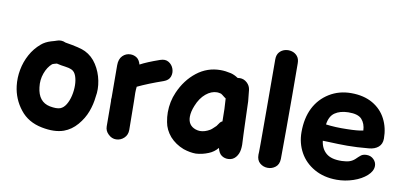

<svg xmlns="http://www.w3.org/2000/svg" viewBox="-69 -943 2484 1178"><g transform="rotate(10 1172.5 -354.0)"><path d="M236 7Q316 23 373 3Q420 -14 455 -55Q490 -96 507 -142Q524 -187 529 -236Q538 -283 527.5 -336Q517 -389 488.5 -433.5Q460 -478 415 -500Q383 -516 289 -531Q261 -544 233 -533Q229 -531 221 -529Q201 -523 200 -523Q164 -512 141 -492Q102 -459 77.5 -414Q53 -369 43.5 -318Q34 -267 40 -217Q50 -136 100 -73Q149 -10 236 7ZM262 -129Q189 -144 179 -233Q173 -278 188 -320Q203 -362 231 -386L241 -390Q242 -390 259 -395Q288 -388 311.5 -385.5Q335 -383 355 -374Q373 -365 382 -340Q391 -315 391.5 -282.5Q392 -250 384.5 -217.5Q377 -185 362.5 -161Q348 -137 327 -129Q305 -121 262 -129Z M648 -21Q670 1 698 0Q726 -1 746.5 -20.5Q767 -40 767 -71Q766 -186 765 -249Q762 -308 766 -340Q831 -371 923 -403Q954 -414 962.5 -438Q971 -462 962.5 -486.5Q954 -511 932 -524.5Q910 -538 879 -527Q799 -499 759 -477Q751 -506 733.5 -517.5Q716 -529 695 -529Q666 -529 645.5 -508.5Q625 -488 625 -449Q625 -359 626 -248Q624 -237 626 -225Q626 -168 627 -69Q627 -41 648 -21Z M1194 1Q1233 -1 1272 -17Q1305 -30 1328 -58Q1336 -25 1354.5 -12.5Q1373 0 1396 -1Q1424 -2 1441.5 -22.5Q1459 -43 1463 -72Q1465 -86 1465 -102Q1464 -117 1462 -167L1460 -221Q1457 -327 1455 -371L1448 -440Q1445 -466 1425.5 -484Q1406 -502 1381 -502L1371 -501H1366Q1344 -516 1321 -522Q1286 -530 1256 -530Q1173 -530 1108 -479Q1043 -428 1007 -345Q981 -286 981 -219Q981 -190 987 -159Q995 -112 1029 -72Q1064 -33 1116 -13Q1158 1 1194 1ZM1195 -140Q1182 -140 1167 -145Q1119 -162 1119 -216Q1119 -247 1135 -286Q1155 -336 1188.5 -364Q1222 -392 1258 -392Q1267 -392 1283 -388L1292 -382L1306 -371L1316 -364Q1321 -306 1321 -222Q1313 -219 1307 -212L1290 -188L1275 -174Q1265 -164 1257 -159Q1225 -140 1195 -140Z M1714 -57Q1714 -91 1714.5 -140Q1715 -189 1715 -244.5Q1715 -300 1715 -354.5Q1715 -409 1715 -454Q1714 -573 1714 -653Q1714 -681 1700 -697.5Q1686 -714 1665 -719.5Q1644 -725 1623 -719.5Q1602 -714 1588 -697.5Q1574 -681 1574 -653L1575 -347Q1576 -59 1574 -59Q1574 -25 1594.5 -7.5Q1615 10 1642.5 10.5Q1670 11 1691.5 -6Q1713 -23 1714 -57Z M2073 9Q2125 9 2175.5 -8Q2226 -25 2258 -54Q2290 -83 2290 -115Q2290 -138 2272.5 -155.5Q2255 -173 2229 -173Q2206 -173 2193 -162.5Q2180 -152 2165 -137Q2151 -124 2133 -117.5Q2115 -111 2085 -110Q2019 -108 1986.5 -135.5Q1954 -163 1948 -212L1983 -211Q2046 -208 2101 -208Q2159 -208 2234 -215Q2271 -218 2293 -237Q2315 -256 2315 -290Q2315 -357 2287 -411.5Q2259 -466 2204 -498Q2148 -530 2070 -530Q1994 -530 1934 -493Q1874 -456 1842 -393Q1810 -329 1810 -242Q1810 -173 1841.5 -116Q1873 -59 1933 -25Q1993 9 2073 9ZM1950 -314Q1957 -366 1989 -388Q2021 -410 2072 -411Q2133 -412 2156.5 -386Q2180 -360 2182 -317Q2150 -309 2081 -308Q2009 -306 1950 -314Z"/></g></svg>

Font: Balsamiq Sans
Style: Bold
Weight: 700
Designer: Michael Angeles
Foundry: Balsamiq SRL
Version: Version 1.020; ttfautohint (v1.8.4.7-5d5b);gftools[0.9.26]